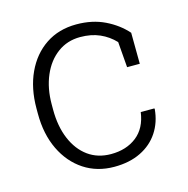

<svg xmlns="http://www.w3.org/2000/svg" viewBox="-86 -621 698 714"><g transform="rotate(-15 262.5 -264.0)"><path d="M269 10.3Q203.1 10.3 152.6 -22.9Q102.1 -56.2 73.5 -115.7Q44.9 -175.3 44.9 -253.9V-274.4Q44.9 -351.6 72.5 -411.1Q100.1 -470.7 150.4 -504.4Q200.7 -538.1 268.6 -538.1Q330.1 -538.1 377.9 -514.9Q425.8 -491.7 458 -455.1L459 -335.4H410.2L402.3 -434.1Q377.9 -460 345.2 -474.4Q312.5 -488.8 270 -488.8Q220.2 -488.8 182.6 -460.9Q145 -433.1 124.3 -384.5Q103.5 -335.9 103.5 -274.4V-253.9Q103.5 -189.5 124 -140.9Q144.5 -92.3 181.6 -65.4Q218.8 -38.6 269.5 -38.6Q328.6 -38.6 368.2 -69.6Q407.7 -100.6 416 -161.1H468.3L469.2 -158.2Q464.8 -108.4 439.7 -70.3Q414.6 -32.2 371.3 -11Q328.1 10.3 269 10.3Z"/></g></svg>

Font: Roboto Slab LO Light
Style: Regular
Weight: 300
Designer: Google
Version: Version 2.000